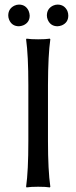

<svg xmlns="http://www.w3.org/2000/svg" viewBox="-20 -817 334 840"><path d="M16.1 -749Q16.1 -779.3 43.5 -792.5Q53.2 -796.9 63 -796.9Q92.8 -796.9 105.5 -769Q109.4 -758.8 109.9 -749Q109.9 -718.3 81.5 -706.1Q72.3 -702.6 63 -702.1Q32.2 -702.1 20 -730.5Q16.1 -739.7 16.1 -749ZM185.1 -749Q185.1 -779.3 212.4 -792.5Q222.2 -796.9 231.9 -796.9Q261.7 -796.9 274.9 -769Q278.8 -758.8 278.8 -749Q278.8 -718.3 250.5 -706.1Q241.2 -702.6 231.9 -702.1Q201.2 -702.1 189 -730.5Q185.1 -739.7 185.1 -749ZM104 -444.8Q104 -573.7 94.2 -645L96.2 -647.9Q114.3 -645 147 -645Q179.7 -645 198.2 -647.9L200.2 -645Q190.4 -578.1 189.9 -444.8V-200.2Q189.9 -71.3 200.2 0L198.2 2.9Q180.2 0 147 0Q114.3 0 96.2 2.9L94.2 0Q104 -68.4 104 -200.2Z"/></svg>

Font: Linux Biolinum Capitals O
Style: Small Caps
Weight: 400
Designer: Philipp H. Poll
Foundry: Philipp H. Poll
Version: Version 1.0.4